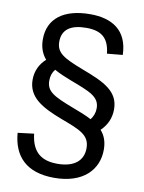

<svg xmlns="http://www.w3.org/2000/svg" viewBox="-101 -812 823 1094"><g transform="rotate(10 310.0 -265.0)"><path d="M541 5.5C541 -41.5 527.5 -76 503 -103.5C539.5 -138 558.5 -181.5 558.5 -231C558.5 -336 473 -376 340.5 -425.5C228 -469 184 -492.5 184 -557.5C184 -627 231.5 -661.5 322.5 -661.5C408 -661.5 454 -628.5 463.5 -537L553.5 -545.5C549.5 -690 455 -742 332 -742C178 -742 89.5 -674.5 89.5 -554.5C89.5 -507 104 -471 128.5 -442.5C93.5 -411.5 72 -369 72 -317.5C72 -215.5 157 -170 270.5 -126.5C383.5 -84 442.5 -63.5 442.5 14C442.5 86.5 390.5 130 294 130C205 130 146.5 93 134 -16L40.5 -4.5C51.5 128 126.5 212 290 212C457 212 541 121 541 5.5ZM323 -201C210 -244.5 166.5 -266 166.5 -329C166.5 -356 174 -377.5 189 -395.5C218 -379 251.5 -365 288 -351C401.5 -308 460 -287.5 460 -220C460 -194 451 -171.5 436.5 -153C404.5 -170 366 -185 323 -201Z"/></g></svg>

Font: FontWithASyntaxHighlighterNightOwl
Style: Regular
Weight: 400
Designer: Riley Cran & the Lettermatic Team
Foundry: Lettermatic
Version: Version 1.000 (FontWithASyntaxHighlighterNightOwl)